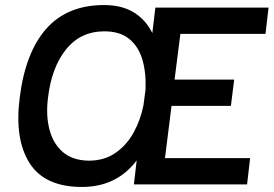

<svg xmlns="http://www.w3.org/2000/svg" viewBox="-20 -730 1083 760"><path d="M58 -343Q80 -522 163 -616Q246 -710 392 -710Q462 -710 509.5 -681Q557 -652 583 -599L595 -700H1043L1031 -596H694L671 -415H907L894 -311H659L633 -104H970L958 0H510L521 -95Q442 10 304 10Q157 10 97 -84.5Q37 -179 58 -343ZM331 -94Q393 -94 437.5 -125Q482 -156 509.5 -206.5Q537 -257 548 -314L556 -375Q559 -440 544 -492.5Q529 -545 492 -575.5Q455 -606 393 -606Q299 -606 241.5 -534.5Q184 -463 170 -343Q161 -273 176 -216.5Q191 -160 229.5 -127.5Q268 -95 331 -94Z"/></svg>

Font: Haskoy SemiBold
Style: Italic
Weight: 600
Designer: Ertekin Erdin
Foundry: Ertekin Erdin
Version: Version 2.000; ttfautohint (v1.8.4.7-5d5b)